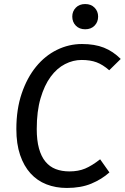

<svg xmlns="http://www.w3.org/2000/svg" viewBox="-20 -919 618 951"><path d="M324 -70Q368 -70 401.5 -84Q435 -98 476 -130L522 -65Q484 -31 432.5 -9.5Q381 12 311 12Q256 12 210 -6Q164 -24 131 -60.5Q98 -97 79.5 -151.5Q61 -206 61 -280Q61 -378 87.5 -456Q114 -534 158.5 -588.5Q203 -643 262 -672Q321 -701 386 -701Q449 -701 494.5 -683Q540 -665 578 -627L521 -571Q489 -599 458 -610.5Q427 -622 384 -622Q342 -622 302 -601.5Q262 -581 231 -539Q200 -497 181 -432.5Q162 -368 162 -280Q162 -224 173 -184Q184 -144 205 -118.5Q226 -93 256 -81.5Q286 -70 324 -70ZM466 -837Q466 -810 448.5 -792Q431 -774 402 -774Q373 -774 355.5 -792Q338 -810 338 -837Q338 -863 355.5 -881Q373 -899 402 -899Q431 -899 448.5 -881Q466 -863 466 -837Z"/></svg>

Font: Yekcdsyqcyvpieeyorgstswgcgt
Style: Regular
Weight: 400
Italic angle: -8°
Designer: Carrois Corporate & Edenspiekermann
Foundry: Carrois Corporate GbR & Edenspiekermann AG
Version: Version 2.001